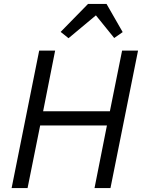

<svg xmlns="http://www.w3.org/2000/svg" viewBox="-20 -955 724 975"><path d="M460 0 523 -318H184L120 0H39L179 -698H260L199 -390H538L600 -698H681L541 0ZM427 -935H521L603 -792L560 -762L467 -877L328 -761L288 -793Z"/></svg>

Font: IBM Plex Sans
Style: Italic
Weight: 400
Italic angle: -11.31°
Designer: Mike Abbink, Paul van der Laan, Pieter van Rosmalen
Foundry: Bold Monday
Version: Version 3.201